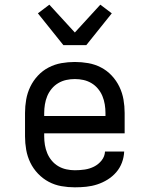

<svg xmlns="http://www.w3.org/2000/svg" viewBox="-20 -793 640 821"><path d="M300 8Q271 8 242.5 3Q214 -2 188.5 -15.5Q163 -29 142.5 -50.5Q122 -72 109.5 -98Q97 -124 92 -152.5Q87 -181 87 -210V-310Q87 -339 92 -367.5Q97 -396 109.5 -422Q122 -448 142 -469.5Q162 -491 188 -504.5Q214 -518 242.5 -523Q271 -528 300 -528Q329 -528 357.5 -523Q386 -518 412 -504.5Q438 -491 458 -469.5Q478 -448 490.5 -422Q503 -396 508 -367.5Q513 -339 513 -310V-223H169V-210Q169 -191 172 -173Q175 -155 182 -138Q189 -121 201 -106.5Q213 -92 229 -82.5Q245 -73 263.5 -69Q282 -65 300 -65Q321 -65 342 -68Q363 -71 382 -80.5Q401 -90 414.5 -107Q428 -124 429 -145H511Q510 -121 501.5 -98Q493 -75 477 -56.5Q461 -38 440 -25Q419 -12 396 -4.5Q373 3 349 5.5Q325 8 300 8ZM431 -297V-310Q431 -328 428 -346.5Q425 -365 418 -382Q411 -399 399 -413.5Q387 -428 371 -437.5Q355 -447 337 -451Q319 -455 300 -455Q281 -455 263 -451Q245 -447 229 -437.5Q213 -428 201 -413.5Q189 -399 182 -382Q175 -365 172 -346.5Q169 -328 169 -310V-297ZM251 -600 142 -736 191 -773 300 -654 409 -773 458 -736 349 -600Z"/></svg>

Font: Iosevka HT Extended
Style: Regular
Weight: 400
Width: 7
Monospace: yes
Designer: Belleve Invis
Foundry: Belleve Invis
Version: Version 32.3.0; ttfautohint (v1.8.4)